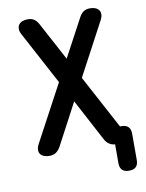

<svg xmlns="http://www.w3.org/2000/svg" viewBox="-97 -808 794 1041"><g transform="rotate(-10 300.0 -288.0)"><path d="M517 -665 363 -376 521 -81H529Q554 -81 566.5 -68.5Q579 -56 579 -31V114Q579 139 566.5 151.5Q554 164 528.5 164Q503 164 490.5 151.5Q478 139 478 114V10Q460 9 447 0Q432 -9 422 -28L300 -258L178 -28Q167 -9 152.5 0.5Q138 10 116 10Q102 10 89 5.5Q76 1 68.5 -8.5Q61 -18 61 -32Q61 -46 71 -65L237 -375L82 -665Q72 -683 72.5 -697.5Q73 -712 80.5 -721.5Q88 -731 100.5 -735.5Q113 -740 129 -740Q150 -740 164 -730.5Q178 -721 188 -702L300 -493L412 -702Q422 -721 436 -730.5Q450 -740 472 -740Q487 -740 499.5 -735.5Q512 -731 519.5 -721.5Q527 -712 527 -698Q527 -684 517 -665Z"/></g></svg>

Font: Maple Mono SemiBold
Style: Regular
Weight: 600
Monospace: yes
Designer: subframe7536
Version: Version 7.000